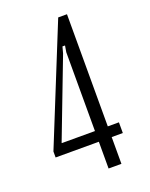

<svg xmlns="http://www.w3.org/2000/svg" viewBox="-133 -771 660 843"><g transform="rotate(-20 196.5 -349.5)"><path d="M24 -125V-153L245 -699H286V-175H338V-125H286V0H226V-125ZM231 -573H219L211 -543L71 -177V-175H226V-543Z"/></g></svg>

Font: Moniqa Paragraph
Style: Regular
Weight: 400
Designer: Rajesh Rajput
Foundry: Rajesh Rajput
Version: Version 1.000